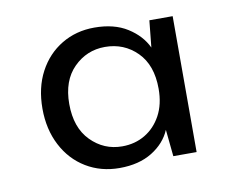

<svg xmlns="http://www.w3.org/2000/svg" viewBox="-51 -772 589 487"><g transform="rotate(-10 243.5 -528.0)"><path d="M221 -347Q173 -347 135 -370Q97 -393 75.5 -434.5Q54 -476 54 -529Q54 -583 75.5 -623.5Q97 -664 134.5 -686.5Q172 -709 219 -709Q270 -709 304 -687.5Q338 -666 353 -634L360 -703H420V-353H360L353 -422Q339 -389 305 -368Q271 -347 221 -347ZM237 -400Q270 -400 296 -415.5Q322 -431 337.5 -459.5Q353 -488 353 -528Q353 -589 319.5 -622.5Q286 -656 237 -656Q190 -656 156.5 -622.5Q123 -589 123 -529Q123 -468 156.5 -434Q190 -400 237 -400Z"/></g></svg>

Font: DM Sans 10pt
Style: Regular
Weight: 400
Version: Version 4.004;gftools[0.9.30]